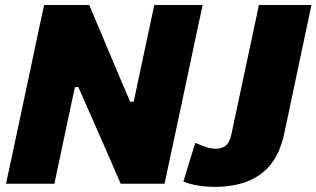

<svg xmlns="http://www.w3.org/2000/svg" viewBox="-20 -733 1262 766"><path d="M4 0Q16.5 -56.5 27.5 -109.5Q38.5 -162 53.5 -231L105 -473.5Q120 -544 131.5 -599.5Q143 -654.5 156 -713H336Q363.5 -648.5 388 -590Q412.5 -531 436 -475.5L499 -327.5H513.5L544.5 -474Q559.5 -544 571.2 -599Q583 -654 595.5 -713H788.5Q775.5 -653.5 764 -599Q752.5 -544 737.5 -474L686 -231.5Q671 -162 659.8 -109.5Q648.5 -57 636.5 0H461.5Q437.5 -56 412.5 -113Q387 -170 358 -237L292.5 -386H279L246 -231.5Q231.5 -162 220.2 -109.5Q209 -57 197 0ZM1222.5 -713 1113.5 -197.5Q1100 -137 1074.2 -96.8Q1048.5 -56.5 1010.8 -32Q973 -7.5 929.2 2.5Q885.5 12.5 841 12.5Q799.5 12.5 766.2 6.5Q733 0.5 711.5 -8.5L759 -163Q798.5 -146.5 813.5 -143Q828.5 -139.5 842 -139.5Q863 -139.5 879.2 -151Q895.5 -162.5 903 -196.5L1013 -713Z"/></svg>

Font: Heraclito ExtraBold
Style: Italic
Weight: 800
Italic angle: -12°
Designer: Kostas Bartsokas (font) & Cristiano Sobral (main changes)
Foundry: Kostas Bartsokas (font) & Cristiano Sobral (main changes)
Version: Version 1.00;July 8, 2020;FontCreator 13.0.0.2655 64-bit